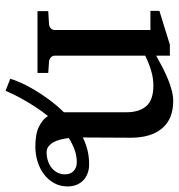

<svg xmlns="http://www.w3.org/2000/svg" viewBox="4 -538 650 699"><g transform="rotate(90 329.5 -189.0)"><path d="M615.2 -100.1Q615.2 -120.6 602.8 -131.8Q590.3 -143.1 571.8 -143.1Q548.3 -143.1 526.4 -135.3Q504.4 -127.4 482.9 -113.8Q484.9 -99.1 488.3 -84.7Q491.7 -70.3 498 -58.8Q504.4 -47.4 513.4 -40.3Q522.5 -33.2 535.2 -33.2Q550.8 -33.2 565.4 -37.8Q580.1 -42.5 591.1 -51Q602.1 -59.6 608.6 -72Q615.2 -84.5 615.2 -100.1ZM659.2 -109.9Q659.2 -82 647 -60.3Q634.8 -38.6 614.7 -23.4Q594.7 -8.3 568.4 -0.2Q542 7.8 514.2 7.8Q467.8 7.8 441.4 -5.4Q415 -18.6 402.8 -38.1Q385.3 -16.1 370.4 6.8Q355.5 29.8 343.8 50.5Q332 71.3 323.7 88.4Q315.4 105.5 311 116.2L267.1 99.1Q271.5 84 281.7 60.8Q292 37.6 307.6 11.2Q323.2 -15.1 343.8 -43Q364.3 -70.8 389.2 -96.2V-323.2Q389.2 -370.6 366.7 -396.2Q344.2 -421.9 292 -421.9Q264.2 -421.9 236.3 -413.3Q208.5 -404.8 183.1 -392.1V-64Q183.1 -54.7 189 -49.1Q194.8 -43.5 204.1 -42L246.1 -39.1V0H21V-39.1L68.8 -42Q78.1 -43 84 -48.8Q89.8 -54.7 89.8 -64V-411.1H20V-443.8L143.1 -481.9H183.1V-432.1Q204.1 -443.8 225.8 -455.1Q247.6 -466.3 269 -475.1Q290.5 -483.9 310.5 -489Q330.6 -494.1 348.1 -494.1Q413.6 -494.1 447.8 -453.6Q481.9 -413.1 481.9 -339.8L481 -165Q503.9 -176.3 527.8 -182.1Q551.8 -188 578.1 -188Q597.2 -188 612.3 -182.1Q627.4 -176.3 637.7 -166Q647.9 -155.8 653.6 -141.4Q659.2 -127 659.2 -109.9Z"/></g></svg>

Font: Charis SIL Phon
Style: Regular
Weight: 400
Foundry: SIL International
Version: Version 5.000